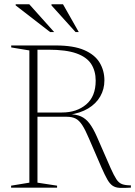

<svg xmlns="http://www.w3.org/2000/svg" viewBox="-20 -904 650 925"><path d="M278.5 -362Q349.5 -362 395.2 -400.8Q441 -439.5 441 -515.5Q441 -562 419.5 -595.5Q398 -629 348.2 -646.8Q298.5 -664.5 213.5 -664.5H127.5L119.5 -685H248.5Q334 -685 385.5 -662.8Q437 -640.5 460 -602.2Q483 -564 483 -516.5Q483 -474.5 463 -439.5Q443 -404.5 404.8 -381.5Q366.5 -358.5 312 -351V-354Q347 -353.5 370 -343.2Q393 -333 411 -309.5Q429 -286 447 -245L513 -94Q529 -58.5 540.5 -40.8Q552 -23 567.8 -17Q583.5 -11 610.5 -11V0Q577 2 556.5 1Q536 0 522.2 -9.5Q508.5 -19 496.8 -39.8Q485 -60.5 469 -97L408.5 -237Q391 -278.5 376.2 -301.2Q361.5 -324 344.2 -332.8Q327 -341.5 301 -341.5H133L130 -362ZM160.5 -685V-24L255 -9.5V0H33.5V-9.5L121.5 -24V-661L34 -675.5V-685ZM241 -749.5H221.5L55.5 -878V-883.5H121ZM359.5 -749.5H344L228 -878V-883.5H283.5Z"/></svg>

Font: Newsreader 36pt ExtraLight
Style: Regular
Weight: 250
Designer: Hugues Gentile
Foundry: Production Type
Version: Version 1.003